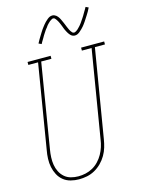

<svg xmlns="http://www.w3.org/2000/svg" viewBox="-141 -1040 827 1126"><g transform="rotate(-15 273.0 -476.5)"><path d="M195 8Q170 8 145 1.5Q120 -5 101 -20.5Q82 -36 70.5 -58Q59 -80 54 -104.5Q49 -129 50 -155.5Q51 -182 56 -208L140 -717H81V-735H221V-717H159L75 -205Q71 -182 70 -158.5Q69 -135 72.5 -113Q76 -91 86 -71Q96 -51 112.5 -36.5Q129 -22 151 -16Q173 -10 196 -10Q218 -10 240.5 -15Q263 -20 283.5 -31.5Q304 -43 320.5 -60.5Q337 -78 348.5 -98.5Q360 -119 367 -141Q374 -163 377 -185L465 -717H406V-735H546V-717H485L396 -182Q392 -157 385 -133.5Q378 -110 365 -87.5Q352 -65 333 -46Q314 -27 291.5 -14.5Q269 -2 244.5 3Q220 8 195 8ZM390 -813Q383 -813 377 -815.5Q371 -818 366.5 -822Q362 -826 358.5 -830.5Q355 -835 352 -840Q349 -845 346 -850.5Q343 -856 340.5 -861.5Q338 -867 336 -872.5Q334 -878 331.5 -884.5Q329 -891 326.5 -897Q324 -903 321.5 -908.5Q319 -914 316.5 -918.5Q314 -923 310 -929Q306 -935 302 -939Q298 -943 292 -943Q287 -943 285 -941.5Q283 -940 279 -938Q275 -936 270 -932Q265 -928 259.5 -922Q254 -916 251.5 -913.5Q249 -911 247 -907.5Q245 -904 242.5 -901Q240 -898 237 -894.5Q234 -891 231.5 -887Q229 -883 226 -878.5Q223 -874 220 -869.5Q217 -865 214 -860Q211 -855 208 -849.5Q205 -844 201.5 -838.5Q198 -833 194.5 -827Q191 -821 188 -815L171 -823Q177 -835 183 -845Q189 -855 194.5 -864Q200 -873 205 -881Q210 -889 215 -896.5Q220 -904 225 -910Q230 -916 234 -921.5Q238 -927 246 -935Q254 -943 261.5 -949Q269 -955 276 -958Q283 -961 292 -961Q298 -961 304 -958.5Q310 -956 314.5 -952.5Q319 -949 323 -944Q327 -939 330 -934Q333 -929 335.5 -923.5Q338 -918 340.5 -912.5Q343 -907 345.5 -901.5Q348 -896 350.5 -889.5Q353 -883 355.5 -877Q358 -871 360.5 -865.5Q363 -860 365 -855.5Q367 -851 371 -845Q375 -839 379 -835Q383 -831 390 -831Q394 -831 396.5 -832.5Q399 -834 403 -836Q407 -838 411.5 -842Q416 -846 421.5 -852Q427 -858 429.5 -860.5Q432 -863 434.5 -866.5Q437 -870 439.5 -873Q442 -876 444.5 -880Q447 -884 449.5 -887.5Q452 -891 455 -895.5Q458 -900 461 -904.5Q464 -909 467 -914Q470 -919 473 -924.5Q476 -930 479.5 -935.5Q483 -941 486.5 -947Q490 -953 493 -959L510 -951Q504 -939 498.5 -929Q493 -919 487 -910Q481 -901 476 -893Q471 -885 466 -877.5Q461 -870 456.5 -864Q452 -858 447.5 -852.5Q443 -847 435 -839Q427 -831 419.5 -825Q412 -819 405 -816Q398 -813 390 -813Z"/></g></svg>

Font: Iosevka Slab Thin
Style: Italic
Weight: 100
Italic angle: -9°
Monospace: yes
Designer: Belleve Invis
Foundry: Belleve Invis
Version: Version 11.1.1; ttfautohint (v1.8.3)